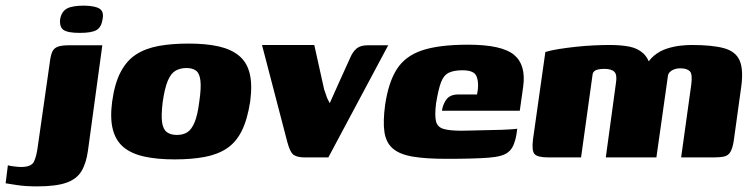

<svg xmlns="http://www.w3.org/2000/svg" viewBox="-116 -560 2681 683"><path d="M16 103Q-27 103 -58 98Q-89 93 -96 92L-88 28Q-82 30 -66 32Q-50 34 -41 34Q-5 34 4.5 15.5Q14 -3 19 -43L61 -337Q64 -363 70 -376Q76 -389 90 -394Q104 -399 132 -399H248L197 -25Q191 20 174 48.5Q157 77 120 90Q83 103 16 103ZM168 -443Q125 -443 110 -453.5Q95 -464 98 -492Q103 -519 122 -529.5Q141 -540 184 -540Q224 -539 239 -528.5Q254 -518 249 -492Q245 -464 228 -453.5Q211 -443 168 -443Z M505 7Q443 7 397.5 -3Q352 -13 324 -36Q296 -59 285.5 -99Q275 -139 283 -199Q292 -264 313.5 -304.5Q335 -345 368.5 -366.5Q402 -388 448.5 -396.5Q495 -405 555 -405Q617 -405 661.5 -395Q706 -385 734 -362Q762 -339 772 -299.5Q782 -260 774 -199Q764 -134 743.5 -93.5Q723 -53 690 -31.5Q657 -10 611 -1.5Q565 7 505 7ZM513 -80Q536 -80 551 -90Q566 -100 576.5 -125.5Q587 -151 593 -199Q600 -247 597 -273Q594 -299 581.5 -308.5Q569 -318 547 -318Q525 -318 508.5 -308.5Q492 -299 481 -273Q470 -247 463 -199Q457 -151 460.5 -125.5Q464 -100 477.5 -90Q491 -80 513 -80Z M969 0Q943 0 929.5 -8.5Q916 -17 906 -55L816 -400H1002L1037 -242Q1041 -232 1043.5 -223.5Q1046 -215 1049.5 -207.5Q1053 -200 1057 -193Q1075 -234 1093.5 -274.5Q1112 -315 1130 -355Q1139 -376 1152.5 -387.5Q1166 -399 1193 -399H1265L1052 0Z M1472 5Q1398 5 1351.5 -3Q1305 -11 1281 -32Q1257 -53 1251.5 -90.5Q1246 -128 1254 -187Q1266 -268 1296 -314.5Q1326 -361 1386 -381Q1446 -401 1549 -401Q1669 -401 1712.5 -365Q1756 -329 1745 -251L1733 -166H1456Q1460 -191 1473 -207.5Q1486 -224 1515 -224H1581L1584 -243Q1587 -275 1577 -292.5Q1567 -310 1529 -310Q1498 -310 1480 -301Q1462 -292 1452.5 -266.5Q1443 -241 1435 -191Q1430 -149 1435 -128.5Q1440 -108 1461.5 -101.5Q1483 -95 1526 -95Q1542 -95 1573 -96Q1604 -97 1637 -97.5Q1670 -98 1694.5 -99.5Q1719 -101 1724 -102L1721 -81Q1719 -66 1712 -47.5Q1705 -29 1692 -19Q1674 -3 1621.5 1Q1569 5 1472 5Z M1836 0Q1796 0 1785.5 -12Q1775 -24 1780 -64L1824 -375Q1843 -381 1871.5 -385.5Q1900 -390 1932 -393.5Q1964 -397 1996 -398.5Q2028 -400 2052 -400Q2094 -400 2123.5 -394Q2153 -388 2172.5 -370Q2192 -352 2201 -314L2177 -315Q2189 -344 2210 -361.5Q2231 -379 2256 -387Q2281 -395 2304 -397.5Q2327 -400 2344 -400Q2418 -400 2459.5 -388.5Q2501 -377 2515 -345Q2529 -313 2521 -253L2494 -58Q2490 -33 2482.5 -20Q2475 -7 2461 -3.5Q2447 0 2422 0H2307Q2316 -65 2325 -129.5Q2334 -194 2343 -259Q2348 -297 2337.5 -307Q2327 -317 2303 -317Q2292 -317 2282.5 -313.5Q2273 -310 2267 -304Q2261 -298 2260 -290L2219 0H2039L2075 -264Q2080 -294 2069.5 -304.5Q2059 -315 2034 -315Q2021 -315 2012 -313Q2003 -311 1998 -306.5Q1993 -302 1992 -295L1951 0Z"/></svg>

Font: Genos ExtraBold
Style: Italic
Weight: 800
Italic angle: -8°
Version: Version 1.010